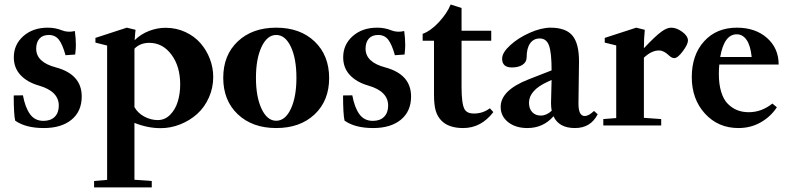

<svg xmlns="http://www.w3.org/2000/svg" viewBox="-20 -545 3421 834"><path d="M170.4 11.2Q91.3 11.2 45.9 -21Q39.6 -49.3 39.6 -130.4L79.6 -130.9Q89.4 -78.1 110.4 -49.1Q131.3 -20 168.9 -20Q200.2 -20 217.8 -37.6Q235.4 -55.2 235.4 -86.4Q235.4 -147.9 150.4 -172.9Q98.6 -187.5 69.3 -218.8Q40 -250 40 -295.9Q40 -351.6 81.5 -388.2Q123 -424.8 187.5 -424.8Q220.2 -424.8 248 -413.6Q274.4 -402.8 305.2 -410.2Q309.6 -378.9 309.6 -348.6Q309.6 -332.5 306.6 -308.1L264.6 -305.2Q252 -351.1 236.1 -372.1Q220.2 -393.1 191.9 -393.1Q165.5 -393.1 151.4 -377.2Q137.2 -361.3 137.2 -333.5Q137.2 -274.9 222.2 -252.4Q335 -222.2 335 -126Q335 -61.5 290.8 -25.1Q246.6 11.2 170.4 11.2Z M388.7 269V241.2L445.3 236.3V-347.2L394.5 -359.9V-380.4L530.8 -424.8L568.8 -415.5Q566.9 -401.9 564.9 -370.6Q592.8 -397.5 628.2 -410.9Q663.6 -424.3 698.7 -424.3Q745.6 -424.3 785.4 -405.8Q825.2 -387.2 851.3 -356.9Q877.4 -326.7 891.8 -288.8Q906.2 -251 906.2 -210.9Q906.2 -163.1 887.2 -120.8Q868.2 -78.6 836.4 -50Q804.7 -21.5 763.2 -4.9Q721.7 11.7 677.2 11.7Q621.6 11.7 564 -11.2V235.8L639.2 241.2V269ZM564 -328.6V-79.6Q579.1 -53.2 607.4 -38.3Q635.7 -23.4 665 -23.4Q696.3 -23.4 719 -46.4Q741.7 -69.3 752.2 -103.8Q762.7 -138.2 762.7 -178.2Q762.7 -256.8 724.6 -307.9Q686.5 -358.9 628.4 -358.9Q588.9 -358.9 564 -333.5Z M1179.7 11.2Q1076.2 11.2 1012.9 -48.6Q949.7 -108.4 949.7 -207Q949.7 -305.7 1012.9 -365.2Q1076.2 -424.8 1179.7 -424.8Q1283.7 -424.8 1346.7 -364.7Q1409.7 -304.7 1409.7 -205.6Q1409.7 -107.9 1346.7 -48.3Q1283.7 11.2 1179.7 11.2ZM1179.7 -20.5Q1219.2 -20.5 1243.4 -72.3Q1267.6 -124 1267.6 -207Q1267.6 -290.5 1243.4 -341.8Q1219.2 -393.1 1179.7 -393.1Q1140.6 -393.1 1116.2 -341.6Q1091.8 -290 1091.8 -207Q1091.8 -124 1116.2 -72.3Q1140.6 -20.5 1179.7 -20.5Z M1601.1 11.2Q1522 11.2 1476.6 -21Q1470.2 -49.3 1470.2 -130.4L1510.3 -130.9Q1520 -78.1 1541 -49.1Q1562 -20 1599.6 -20Q1630.9 -20 1648.4 -37.6Q1666 -55.2 1666 -86.4Q1666 -147.9 1581.1 -172.9Q1529.3 -187.5 1500 -218.8Q1470.7 -250 1470.7 -295.9Q1470.7 -351.6 1512.2 -388.2Q1553.7 -424.8 1618.2 -424.8Q1650.9 -424.8 1678.7 -413.6Q1705.1 -402.8 1735.8 -410.2Q1740.2 -378.9 1740.2 -348.6Q1740.2 -332.5 1737.3 -308.1L1695.3 -305.2Q1682.6 -351.1 1666.7 -372.1Q1650.9 -393.1 1622.6 -393.1Q1596.2 -393.1 1582 -377.2Q1567.9 -361.3 1567.9 -333.5Q1567.9 -274.9 1652.8 -252.4Q1765.6 -222.2 1765.6 -126Q1765.6 -61.5 1721.4 -25.1Q1677.2 11.2 1601.1 11.2Z M1992.2 11.2Q1928.7 11.2 1897.5 -21Q1880.9 -37.6 1873 -63Q1865.2 -88.4 1865.2 -133.8V-368.2H1815.9V-397.9Q1852.5 -411.6 1887.7 -450.2Q1922.9 -488.8 1937.5 -525.4L1984.9 -510.3V-411.6H2113.8V-368.2H1984.9V-166Q1984.9 -93.8 1998 -70.3Q2008.8 -51.8 2038.1 -51.8Q2077.6 -51.8 2107.9 -74.7L2123 -58.1Q2069.8 11.2 1992.2 11.2Z M2271 11.2Q2219.7 11.2 2187.3 -14.4Q2154.8 -40 2154.8 -80.6Q2154.8 -152.8 2275.9 -200.2L2376 -239.3Q2376 -316.9 2364.7 -347.4Q2353.5 -377.9 2324.7 -377.9Q2297.4 -377.9 2282.5 -356.4Q2267.6 -335 2267.6 -295.9Q2267.6 -275.9 2250.2 -263.9Q2232.9 -252 2203.6 -252Q2161.1 -252 2161.1 -290Q2161.1 -316.4 2196 -348.4Q2231 -380.4 2281 -402.6Q2331.1 -424.8 2371.6 -424.8Q2437.5 -424.8 2466.3 -390.6Q2495.1 -356.4 2495.1 -278.3Q2495.1 -249 2492.7 -98.6Q2491.7 -41 2520 -41Q2537.1 -41 2560.1 -63L2576.2 -48.8Q2545.9 11.2 2477.5 11.2Q2407.7 11.2 2384.3 -40Q2339.4 11.2 2271 11.2ZM2277.8 -98.6Q2277.8 -73.2 2291.7 -58.1Q2305.7 -43 2329.1 -43Q2354 -43 2376.5 -64Q2373.5 -78.6 2373.5 -98.1Q2375.5 -164.6 2376 -197.8L2358.9 -189.9Q2277.8 -152.8 2277.8 -98.6Z M2600.6 0V-27.8L2656.7 -32.2V-347.7L2606.9 -359.9V-380.4L2743.7 -424.8L2780.8 -415.5Q2776.9 -377.4 2776.9 -335.4Q2827.1 -389.2 2855.5 -409.2Q2877.9 -424.8 2895.5 -424.8Q2918.9 -424.8 2943.6 -406.7Q2968.3 -388.7 2968.3 -368.7Q2968.3 -352.5 2946 -322.5Q2923.8 -292.5 2908.7 -292.5Q2898.4 -292.5 2886.2 -303.7Q2862.8 -326.2 2842.8 -325.7Q2810.5 -326.2 2776.9 -294.4V-33.2L2852.1 -27.8V0Z M3187.5 11.2Q3099.6 11.2 3042.2 -51.5Q2984.9 -114.3 2984.9 -210Q2984.9 -306.6 3038.6 -365.7Q3092.3 -424.8 3180.7 -424.8Q3261.2 -424.8 3311.8 -380.1Q3362.3 -335.4 3362.3 -264.6H3104.5Q3102.5 -246.6 3102.5 -223.6Q3102.5 -178.7 3112.8 -145.5Q3123 -112.3 3141.6 -93.8Q3160.2 -75.2 3182.6 -66.4Q3205.1 -57.6 3232.4 -57.6Q3288.1 -57.6 3335 -95.2L3354.5 -79.1Q3328.1 -38.6 3284.7 -13.7Q3241.2 11.2 3187.5 11.2ZM3180.2 -396Q3125.5 -396 3108.4 -297.4H3245.1Q3240.2 -346.2 3223.4 -371.1Q3206.5 -396 3180.2 -396Z"/></svg>

Font: Elstob 18pt
Style: Bold
Weight: 700
Designer: Peter S. Baker
Version: Version 1.015